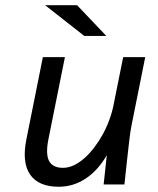

<svg xmlns="http://www.w3.org/2000/svg" viewBox="-39 -710 609 739"><path d="M466.8 -225.1Q464.8 -215.8 462.6 -200.7Q460.4 -185.5 457.5 -159.9Q454.6 -134.3 450.2 -95.5Q445.8 -56.6 439.9 0H359.9L372.1 -112.8Q338.4 -54.2 290.8 -22.7Q243.2 8.8 187 8.8Q109.4 8.8 76.9 -38.1Q44.4 -85 63 -175.8L126 -490.2H210.9L147.9 -176.8Q135.7 -117.7 149.7 -90.8Q163.6 -64 203.1 -64Q224.1 -64 244.9 -73.7Q265.6 -83.5 285.4 -100.8Q305.2 -118.2 323 -141.4Q340.8 -164.6 355.7 -191.4Q370.6 -218.3 381.3 -247.3Q392.1 -276.4 397.9 -305.2L435.1 -490.2H520ZM370.1 -571.8H285.2L134.8 -689.9H257.8ZM-19 -490.2Z"/></svg>

Font: Code New Roman
Style: Italic
Weight: 400
Italic angle: -11°
Monospace: yes
Designer: Sam Radian
Foundry: Code New Roman
Version: Version 1.508 October 19, 2014